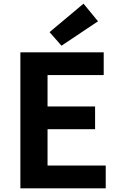

<svg xmlns="http://www.w3.org/2000/svg" viewBox="-20 -1026 655 1046"><path d="M91 0V-741H545V-617H239V-446H498V-322H239V-124H556V0ZM315 -777 250 -851 435 -1006 514 -910Z"/></svg>

Font: Noto Sans SC
Style: Bold
Weight: 700
Designer: Ryoko NISHIZUKA  (kana, bopomofo & ideographs); Paul D. Hunt (Latin, Greek & Cyrillic); Sandoll Communications , Soo-you
Foundry: Adobe
Version: Version 2.004-H2;hotconv 1.0.118;makeotfexe 2.5.65603